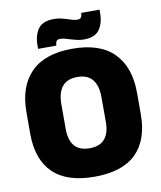

<svg xmlns="http://www.w3.org/2000/svg" viewBox="-92 -901 830 990"><g transform="rotate(-10 323.5 -406.0)"><path d="M323.5 16.5Q178 16.5 106 -54.2Q34 -125 34 -259V-372Q34 -506.5 106.5 -580Q179 -653.5 323.5 -653.5Q468 -653.5 540.5 -580Q613 -506.5 613 -372V-259Q613 -125 541 -54.2Q469 16.5 323.5 16.5ZM323.5 -132.5Q377 -132.5 402.8 -163.2Q428.5 -194 428.5 -250V-381.5Q428.5 -441.5 402.8 -473.5Q377 -505.5 323.5 -505.5Q270 -505.5 244.2 -473.5Q218.5 -441.5 218.5 -381.5V-250Q218.5 -194 244.2 -163.2Q270 -132.5 323.5 -132.5ZM391.5 -690Q373.5 -690 356.8 -693.8Q340 -697.5 325 -702.2Q310 -707 296.5 -710.8Q283 -714.5 271.5 -714.5Q257 -714.5 251.5 -707Q246 -699.5 245.5 -684V-683.5H150V-703Q150 -754 173.8 -787.5Q197.5 -821 256.5 -821Q275.5 -821 292.2 -817.2Q309 -813.5 323.5 -808.8Q338 -804 351 -800.2Q364 -796.5 375.5 -796.5Q390 -796.5 395.2 -804Q400.5 -811.5 401 -827V-827.5H497V-810.5Q497 -757.5 473.5 -723.8Q450 -690 391.5 -690Z"/></g></svg>

Font: Anek Kannada Medium ExtraBold
Style: Regular
Weight: 800
Version: Version 1.003